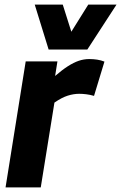

<svg xmlns="http://www.w3.org/2000/svg" viewBox="-20 -809 523 829"><path d="M228 -544 218 -481Q248 -507 273 -523Q298 -539 320 -546.5Q342 -554 366 -554Q383 -554 399.5 -551.5Q416 -549 431 -543L386 -395Q369 -400 352.5 -402Q336 -404 322 -404Q298 -404 272.5 -396Q247 -388 215 -366L156 0H4L91 -544ZM483 -789 357 -595H190L130 -789H251L288 -672L361 -789Z"/></svg>

Font: Georama ExtraCondensed Thin
Style: Bold Italic
Weight: 700
Italic angle: -9°
Version: Version 1.001